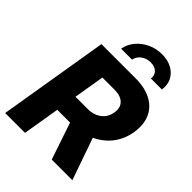

<svg xmlns="http://www.w3.org/2000/svg" viewBox="-267 -1073 1196 1196"><g transform="rotate(45 331.0 -475.0)"><path d="M5.9 0 126.5 -727.5H425.3Q509.3 -727.5 565.4 -697.8Q621.6 -668 645.8 -613Q669.9 -558.1 657.7 -482.4Q645 -408.7 601.8 -355Q558.6 -301.3 490.7 -272.5Q422.9 -243.7 336.9 -243.7H152.3L174.8 -381.3H351.1Q387.7 -381.3 415.8 -393.8Q443.8 -406.2 461.7 -429.2Q479.5 -452.1 484.4 -483.4Q492.7 -530.8 465.8 -557.6Q439 -584.5 384.3 -584.5H277.8L180.7 0ZM416 0 304.7 -330.1H482.4L597.7 0ZM439 -950.2Q490.2 -950.2 527.3 -929.4Q564.5 -908.7 582 -873.3Q599.6 -837.9 592.3 -793.9H495.6Q500.5 -824.7 480.5 -844.5Q460.4 -864.3 424.3 -864.3Q388.2 -864.3 361.6 -844.5Q335 -824.7 329.6 -793.9H233.4Q240.7 -837.9 270 -873.3Q299.3 -908.7 343.3 -929.4Q387.2 -950.2 439 -950.2Z"/></g></svg>

Font: Inter 28pt ExtraBold
Style: Italic
Weight: 800
Italic angle: -9.3988°
Designer: Rasmus Andersson
Foundry: rsms
Version: Version 4.001;git-66647c0bb